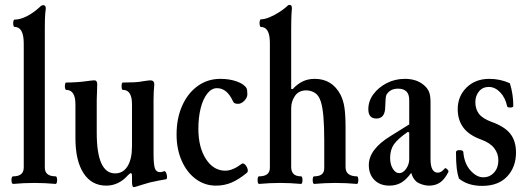

<svg xmlns="http://www.w3.org/2000/svg" viewBox="-20 -747 2148 784"><path d="M34 4Q29 4 27.5 -4Q26 -12 27.5 -19.5Q29 -27 34 -27Q77 -27 77 -63V-569Q77 -637 40 -637Q36 -637 34.5 -644.5Q33 -652 34.5 -659.5Q36 -667 40 -667Q62 -667 89 -680.5Q116 -694 141 -717Q149 -726 157 -726Q167 -726 167 -712Q164 -690 163.5 -669.5Q163 -649 163 -630V-63Q163 -27 207 -27Q211 -27 212.5 -19.5Q214 -12 212.5 -4Q211 4 207 4Q185 2 163.5 1Q142 0 121 0Q99 0 77 1Q55 2 34 4Z M526 17Q522 17 520.5 10.5Q519 4 519 -5V-28Q519 -40 514 -40Q511 -40 503 -32Q465 11 414 11Q354 11 321 -40Q288 -91 288 -183V-321Q288 -380 250 -380Q247 -380 245.5 -387.5Q244 -395 245.5 -402.5Q247 -410 250 -410Q271 -410 293 -411.5Q315 -413 329 -415Q347 -417 352.5 -418Q358 -419 365 -419Q377 -419 377 -403Q377 -386 376 -368.5Q375 -351 375 -340V-205Q375 -39 450 -39Q483 -39 501 -68.5Q519 -98 519 -150V-321Q519 -380 482 -380Q478 -380 477 -387.5Q476 -395 477 -402.5Q478 -410 482 -410Q508 -410 528 -411Q548 -412 562 -415Q578 -417 583.5 -418Q589 -419 594 -419Q610 -419 610 -402Q607 -370 607 -340V-120Q607 -75 612.5 -59.5Q618 -44 634 -44Q641 -44 650 -48Q655 -49 658.5 -41Q662 -33 662 -24.5Q662 -16 658 -15Q651 -14 630 -10Q609 -6 592 -2Q574 3 561.5 7Q549 11 536 15Q530 17 526 17Z M862 11Q816 11 779.5 -16Q743 -43 722 -90.5Q701 -138 701 -198Q701 -264 724 -315.5Q747 -367 787.5 -396Q828 -425 880 -425Q918 -425 948 -414Q978 -403 987 -386Q990 -380 990 -361Q990 -349 978 -336Q966 -323 952 -323Q945 -323 939.5 -325Q934 -327 931 -334Q907 -387 866 -387Q844 -387 826.5 -365Q809 -343 799.5 -305.5Q790 -268 790 -221Q790 -145 821 -97.5Q852 -50 900 -50Q930 -50 967 -78Q973 -82 980 -75.5Q987 -69 990.5 -58.5Q994 -48 989 -42Q955 -14 925.5 -1.5Q896 11 862 11Z M1038 4Q1034 4 1032.5 -4Q1031 -12 1032.5 -19.5Q1034 -27 1038 -27Q1082 -27 1082 -62V-572Q1082 -637 1045 -637Q1042 -637 1040.5 -645Q1039 -653 1040.5 -660.5Q1042 -668 1045 -668Q1060 -668 1080.5 -676.5Q1101 -685 1119.5 -697Q1138 -709 1147 -717Q1154 -724 1156.5 -725.5Q1159 -727 1163 -727Q1172 -727 1172 -713Q1170 -691 1169.5 -670Q1169 -649 1169 -631V-384L1175 -383Q1193 -403 1215 -414Q1237 -425 1265 -425Q1336 -425 1370 -361Q1382 -338 1386.5 -307.5Q1391 -277 1391 -224V-65Q1391 -45 1403.5 -36Q1416 -27 1437 -27Q1441 -27 1442.5 -19.5Q1444 -12 1442.5 -4Q1441 4 1437 4Q1415 2 1393.5 1Q1372 0 1350 0Q1328 0 1307 1Q1286 2 1263 4Q1259 4 1257.5 -4Q1256 -12 1257.5 -19.5Q1259 -27 1263 -27Q1304 -27 1304 -60V-173Q1304 -233 1300.5 -272Q1297 -311 1290 -332Q1282 -358 1265.5 -368Q1249 -378 1231 -378Q1200 -378 1184.5 -355.5Q1169 -333 1169 -305V-65Q1169 -27 1209 -27Q1213 -27 1214.5 -19.5Q1216 -12 1214.5 -4Q1213 4 1209 4Q1187 2 1166 1Q1145 0 1124 0Q1102 0 1081 1Q1060 2 1038 4Z M1570 11Q1532 11 1509 -12Q1486 -35 1486 -73Q1486 -137 1574 -191L1651 -239V-339Q1651 -385 1605 -385Q1573 -385 1558 -360Q1554 -353 1553 -312Q1553 -263 1517 -263Q1484 -263 1484 -301Q1484 -334 1504.5 -362Q1525 -390 1559 -407.5Q1593 -425 1633 -425Q1680 -425 1709 -401Q1723 -390 1730.5 -375Q1738 -360 1738 -329V-97Q1738 -42 1768 -42Q1782 -42 1796 -59Q1799 -63 1806.5 -55.5Q1814 -48 1810 -43Q1795 -14 1776.5 -1.5Q1758 11 1732 11Q1712 11 1690.5 1Q1669 -9 1659 -41Q1639 -13 1618 -1Q1597 11 1570 11ZM1610 -40Q1626 -40 1638.5 -58Q1651 -76 1651 -97V-205L1646 -209Q1604 -180 1588.5 -157.5Q1573 -135 1573 -102Q1573 -76 1584 -58Q1595 -40 1610 -40Z M1949 12Q1890 12 1854 -18Q1848 -35 1845 -59.5Q1842 -84 1842 -125Q1842 -134 1856 -134Q1872 -134 1872 -125Q1876 -79 1901 -51Q1926 -23 1953 -23Q1980 -23 1997.5 -42.5Q2015 -62 2015 -92Q2015 -120 1998 -142Q1981 -164 1945 -177Q1895 -195 1872 -226Q1849 -257 1849 -301Q1849 -354 1885 -389.5Q1921 -425 1978 -425Q2023 -425 2062 -407Q2076 -362 2076 -315Q2076 -308 2064 -308Q2051 -308 2051 -313Q2043 -349 2022 -370.5Q2001 -392 1976 -392Q1951 -392 1936 -374Q1921 -356 1921 -330Q1921 -302 1935.5 -282.5Q1950 -263 1988 -249Q2041 -230 2064 -200.5Q2087 -171 2087 -124Q2087 -65 2051 -26.5Q2015 12 1949 12Z"/></svg>

Font: Junicode Two Beta Condensed Medium
Style: Regular
Weight: 500
Width: 3
Designer: Peter S. Baker
Foundry: Briery Creek Software
Version: Version 1.053; ttfautohint (v1.8.4)